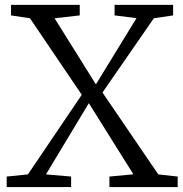

<svg xmlns="http://www.w3.org/2000/svg" viewBox="-20 -763 748 783"><path d="M7.3 -43 93.8 -51.8 313.5 -376.5 102.1 -688.5 24.9 -700.2V-743.2H305.2V-700.2L202.6 -688.5L371.1 -418.9L536.6 -689L447.3 -700.2V-743.2H686V-700.2L607.4 -688.5L397.9 -385.7L625.5 -51.8L704.6 -43V0H426.3V-43L523.9 -52.2L342.3 -342.3L167.5 -51.8L270 -43V0H7.3Z"/></svg>

Font: MerriweatherLight
Style: Regular
Weight: 300
Designer: Eben Sorkin ( sorkintype@gmail.com )
Foundry: Eben Sorkin
Version: Version 1.055; ttfautohint (v1.4.1)